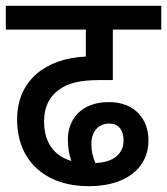

<svg xmlns="http://www.w3.org/2000/svg" viewBox="-20 -642 576 662"><path d="M286 0C415 0 492 -63 492 -158C492 -227 449 -290 355 -290C260 -290 214 -230 214 -162C214 -134 218 -110 226 -87C165 -105 132 -152 132 -223C132 -274 150 -309 184 -333C213 -354 251 -366 326 -366H369V-540H536V-622H0V-540H276V-447C140 -441 39 -367 39 -230C39 -84 140 0 286 0ZM295 -146C295 -187 318 -216 357 -216C387 -216 406 -195 406 -158C406 -110 369 -82 309 -80C300 -100 295 -121 295 -146Z"/></svg>

Font: Noto Sans SemiCondensed Medium
Style: Regular
Weight: 500
Width: 4
Designer: Monotype Design Team
Foundry: Monotype Imaging Inc.
Version: Version 2.013